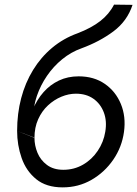

<svg xmlns="http://www.w3.org/2000/svg" viewBox="-20 -800 593 830"><path d="M320 -470Q386 -470 433 -437.5Q480 -405 502.5 -350.5Q525 -296 516 -230Q507 -164 469.5 -109.5Q432 -55 375.5 -22.5Q319 10 251 10Q180 10 136.5 -25.5Q93 -61 73.5 -117Q54 -173 54 -234L129 -204Q129 -171 142 -139.5Q155 -108 183 -87Q211 -66 254 -66Q300 -66 338.5 -88Q377 -110 402.5 -148Q428 -186 435 -230Q443 -276 429 -313.5Q415 -351 384 -373Q353 -395 308 -395ZM94 -231Q103 -282 121.5 -326Q140 -370 168.5 -402Q197 -434 235 -452Q273 -470 320 -470L308 -395Q277 -395 245.5 -382Q214 -369 187.5 -344.5Q161 -320 145 -284.5Q129 -249 129 -204ZM54 -234Q54 -309 71.5 -375.5Q89 -442 123 -497.5Q157 -553 205.5 -593.5Q254 -634 315 -656Q375 -679 413.5 -709Q452 -739 473 -780L553 -779Q530 -709 470.5 -664.5Q411 -620 332 -591Q287 -575 249 -544Q211 -513 183 -472Q155 -431 139.5 -385.5Q124 -340 124 -295V-207Z"/></svg>

Font: Jost
Style: Italic
Weight: 400
Italic angle: -5°
Version: Version 3.710